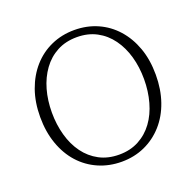

<svg xmlns="http://www.w3.org/2000/svg" viewBox="-124 -819 985 965"><g transform="rotate(-20 368.5 -337.0)"><path d="M369 15Q302 15 245 -10Q188 -35 146.5 -81Q105 -127 82 -192Q59 -257 59 -336Q59 -415 82 -479.5Q105 -544 146.5 -591Q188 -638 245 -663.5Q302 -689 369 -689Q436 -689 492.5 -664Q549 -639 590.5 -592.5Q632 -546 655 -482Q678 -418 678 -338Q678 -260 655.5 -195Q633 -130 591 -83Q549 -36 492.5 -10.5Q436 15 369 15ZM369 -23Q428 -23 474 -47.5Q520 -72 551.5 -115Q583 -158 599 -215.5Q615 -273 615 -337Q615 -402 599 -458.5Q583 -515 551.5 -558.5Q520 -602 474 -626.5Q428 -651 369 -651Q309 -651 263 -626.5Q217 -602 185.5 -558.5Q154 -515 138 -458.5Q122 -402 122 -337Q122 -273 138 -215.5Q154 -158 185.5 -115Q217 -72 263 -47.5Q309 -23 369 -23Z"/></g></svg>

Font: Source Serif 4 Light
Style: Regular
Weight: 300
Designer: Frank Grießhammer
Foundry: Adobe Systems Incorporated
Version: Version 4.004;hotconv 1.0.116;makeotfexe 2.5.65601